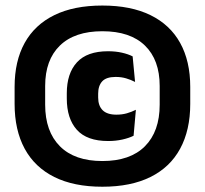

<svg xmlns="http://www.w3.org/2000/svg" viewBox="-20 -674 758 710"><path d="M358.5 16.5Q253 16.5 180.8 -19.5Q108.5 -55.5 71.2 -124.2Q34 -193 34 -290V-352.5Q34 -448 71.2 -515.2Q108.5 -582.5 180.8 -618Q253 -653.5 358.5 -653.5Q464 -653.5 536.5 -618Q609 -582.5 646.2 -515.2Q683.5 -448 683.5 -352.5V-290Q683.5 -193 646.2 -124.2Q609 -55.5 536.5 -19.5Q464 16.5 358.5 16.5ZM380 -152.5Q301.5 -152.5 264.2 -194Q227 -235.5 227 -310V-329Q227 -402.5 264.5 -443.5Q302 -484.5 379.5 -484.5Q407.5 -484.5 430.8 -479.2Q454 -474 470.5 -465.5L479.5 -371Q464 -379 446.5 -384.2Q429 -389.5 407.5 -389.5Q373 -389.5 358 -373.2Q343 -357 343 -327.5V-313.5Q343 -283 359.5 -266.5Q376 -250 410.5 -250Q431.5 -250 449 -255Q466.5 -260 482.5 -268L474 -172Q457 -163.5 432.5 -158Q408 -152.5 380 -152.5ZM358.5 -78.5Q461.5 -78.5 516 -133.2Q570.5 -188 570.5 -287V-356Q570.5 -452.5 516 -505.5Q461.5 -558.5 358.5 -558.5Q256 -558.5 201.5 -505.5Q147 -452.5 147 -356V-287Q147 -188 201.5 -133.2Q256 -78.5 358.5 -78.5Z"/></svg>

Font: Anek Bangla Medium ExtraBold
Style: Regular
Weight: 800
Version: Version 1.003